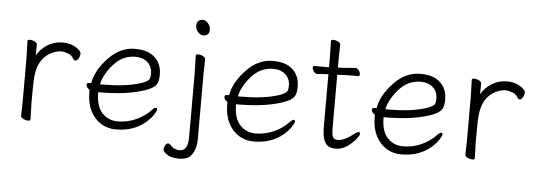

<svg xmlns="http://www.w3.org/2000/svg" viewBox="-53 -853 3256 1171"><g transform="rotate(5 1575.0 -268.0)"><path d="M92 -18 94 -106V-367L91 -474Q91 -483 105.5 -483Q120 -483 135 -475.5Q150 -468 150 -456Q150 -444 149.5 -426.5Q149 -409 149 -391Q169 -429 211.5 -456.5Q254 -484 308 -484Q362 -484 403 -452Q420 -438 420 -424.5Q420 -411 411 -396Q402 -381 393 -381Q384 -381 378 -391Q368 -411 344 -420Q320 -429 304 -429Q261 -429 220 -400Q162 -359 152 -266Q148 -230 148 -106L151 0Q151 9 137 9Q123 9 107.5 1.5Q92 -6 92 -18Z M548 -201V-198Q548 -116 585.5 -75Q623 -34 681 -34Q739 -34 792.5 -57.5Q846 -81 886 -124Q898 -137 906.5 -137Q915 -137 915 -127.5Q915 -118 900 -95Q885 -72 856 -46Q783 16 674 16Q623 16 582.5 -9.5Q542 -35 518 -82.5Q494 -130 494 -195V-210Q473 -224 473 -240Q473 -252 487 -252Q501 -252 501 -253Q514 -331 586 -407.5Q658 -484 749 -484Q810 -484 846 -463Q913 -424 913 -340Q913 -311 906 -292Q899 -273 878.5 -259.5Q858 -246 816 -233Q711 -201 560 -201ZM576 -250Q705 -250 793 -276Q848 -292 855 -312Q859 -323 859 -341Q859 -385 830 -410.5Q801 -436 756 -436Q677 -436 621.5 -372.5Q566 -309 555 -250Z M1108 -655Q1108 -696 1146 -696Q1163 -696 1178 -678.5Q1193 -661 1193 -641Q1193 -602 1156 -602Q1137 -602 1122.5 -619.5Q1108 -637 1108 -655ZM1180 -457 1178 -364V30Q1178 102 1141 139Q1119 160 1072.5 160Q1026 160 1000.5 142.5Q975 125 975 112Q975 99 983 86Q991 73 1000 73Q1009 73 1020 86Q1038 108 1074 108Q1110 108 1120 64Q1124 46 1124 31V-364L1121 -475Q1121 -484 1135.5 -484Q1150 -484 1165 -476.5Q1180 -469 1180 -457Z M1392 -201V-198Q1392 -116 1429.5 -75Q1467 -34 1525 -34Q1583 -34 1636.5 -57.5Q1690 -81 1730 -124Q1742 -137 1750.5 -137Q1759 -137 1759 -127.5Q1759 -118 1744 -95Q1729 -72 1700 -46Q1627 16 1518 16Q1467 16 1426.5 -9.5Q1386 -35 1362 -82.5Q1338 -130 1338 -195V-210Q1317 -224 1317 -240Q1317 -252 1331 -252Q1345 -252 1345 -253Q1358 -331 1430 -407.5Q1502 -484 1593 -484Q1654 -484 1690 -463Q1757 -424 1757 -340Q1757 -311 1750 -292Q1743 -273 1722.5 -259.5Q1702 -246 1660 -233Q1555 -201 1404 -201ZM1420 -250Q1549 -250 1637 -276Q1692 -292 1699 -312Q1703 -323 1703 -341Q1703 -385 1674 -410.5Q1645 -436 1600 -436Q1521 -436 1465.5 -372.5Q1410 -309 1399 -250Z M1993 -617 1991 -528V-478L2021 -479Q2057 -481 2097 -485H2098Q2110 -485 2119 -472.5Q2128 -460 2128 -448.5Q2128 -437 2118 -437H2080Q2052 -437 2032 -436L1991 -434V-108Q1991 -66 1999 -52Q2007 -38 2029 -38Q2069 -38 2133 -89Q2145 -97 2153 -97Q2161 -97 2161 -88.5Q2161 -80 2149 -63Q2137 -46 2117 -28Q2070 16 2021.5 16Q1973 16 1955 -15.5Q1937 -47 1937 -110V-432H1933Q1911 -431 1890 -430L1869 -428Q1856 -428 1847 -441.5Q1838 -455 1838 -465Q1838 -475 1848 -475H1937V-528L1935 -635Q1935 -644 1949 -644Q1963 -644 1978 -636.5Q1993 -629 1993 -617Z M2295 -201V-198Q2295 -116 2332.5 -75Q2370 -34 2428 -34Q2486 -34 2539.5 -57.5Q2593 -81 2633 -124Q2645 -137 2653.5 -137Q2662 -137 2662 -127.5Q2662 -118 2647 -95Q2632 -72 2603 -46Q2530 16 2421 16Q2370 16 2329.5 -9.5Q2289 -35 2265 -82.5Q2241 -130 2241 -195V-210Q2220 -224 2220 -240Q2220 -252 2234 -252Q2248 -252 2248 -253Q2261 -331 2333 -407.5Q2405 -484 2496 -484Q2557 -484 2593 -463Q2660 -424 2660 -340Q2660 -311 2653 -292Q2646 -273 2625.5 -259.5Q2605 -246 2563 -233Q2458 -201 2307 -201ZM2323 -250Q2452 -250 2540 -276Q2595 -292 2602 -312Q2606 -323 2606 -341Q2606 -385 2577 -410.5Q2548 -436 2503 -436Q2424 -436 2368.5 -372.5Q2313 -309 2302 -250Z M2812 -18 2814 -106V-367L2811 -474Q2811 -483 2825.5 -483Q2840 -483 2855 -475.5Q2870 -468 2870 -456Q2870 -444 2869.5 -426.5Q2869 -409 2869 -391Q2889 -429 2931.5 -456.5Q2974 -484 3028 -484Q3082 -484 3123 -452Q3140 -438 3140 -424.5Q3140 -411 3131 -396Q3122 -381 3113 -381Q3104 -381 3098 -391Q3088 -411 3064 -420Q3040 -429 3024 -429Q2981 -429 2940 -400Q2882 -359 2872 -266Q2868 -230 2868 -106L2871 0Q2871 9 2857 9Q2843 9 2827.5 1.5Q2812 -6 2812 -18Z"/></g></svg>

Font: ToneOZ-Pinyin-WenKai-Light
Style: Light
Weight: 300
Designer: Fontworks Inc.
Foundry: ToneOZ
Version: Version 0.240331